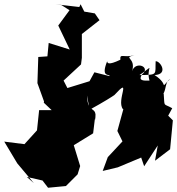

<svg xmlns="http://www.w3.org/2000/svg" viewBox="-63 -832 833 903"><path d="M63 0 137 17 163 51 247 43 302 -12 314 -51 284 -149 375 -205 386 -296C392 -265 374 -309 384 -268C397 -340 349 -290 346 -383C356 -322 357 -349 355 -314C430 -355 465 -378 475 -385C560 -478 483 -360 515 -319C550 -315 551 -284 528 -358L489 -216L513 -167L444 -93L420 -28L491 -45L601 -91L615 -50L679 -148L666 -76L737 -130L750 -266L728 -288L747 -323C703 -348 712 -325 707 -391C707 -393 637 -385 661 -355C736 -387 700 -439 738 -461C681 -410 738 -431 664 -479C731 -482 691 -546 669 -544C666 -480 682 -480 593 -479C673 -533 622 -519 640 -453C607 -452 588 -453 604 -481C650 -517 574 -548 558 -497C579 -562 511 -559 569 -572C515 -559 501 -583 503 -551C444 -523 442 -536 441 -544C408 -462 456 -487 452 -474L381 -492L358 -450L254 -418L236 -453L318 -529L322 -560V-672L405 -737L383 -769L283 -786L335 -770L357 -731L316 -812L310 -799L198 -812L226 -808L264 -784L211 -712L265 -599L166 -630L160 -567L117 -564L113 -441L144 -355L143 -349L180 -314H121L111 -219L52 -154L-43 -166L18 -64L96 29Z"/></svg>

Font: Hussar Lance
Style: ExBdObl
Weight: 700
Foundry: Cannot Into Space Fonts, PlusOne Fonts
Version: Version 2.270